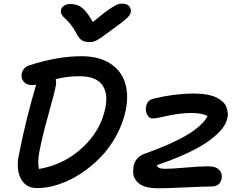

<svg xmlns="http://www.w3.org/2000/svg" viewBox="-20 -1015 1325 1045"><path d="M647.9 -995.1Q669.4 -995.1 681.9 -982.2Q694.3 -969.2 691.9 -950.2Q690.4 -935.5 672.6 -918Q654.8 -900.4 591.8 -855Q576.7 -844.2 556.2 -829.1Q535.6 -814 527.8 -808.6Q520 -803.2 508.1 -796.6Q496.1 -790 487.3 -788.1Q478.5 -786.1 466.8 -786.1Q439.5 -786.1 424.1 -796.6Q408.7 -807.1 395 -835Q380.4 -862.8 362.8 -884.3Q345.2 -905.8 333.7 -915Q322.3 -924.3 315.9 -935.5Q309.6 -946.8 312 -960Q314 -974.6 328.6 -983.9Q343.3 -993.2 362.8 -993.2Q399.9 -993.2 425.8 -973.4Q451.7 -953.6 485.8 -895Q540 -941.4 574 -964.4Q607.9 -987.3 620.1 -991.2Q632.3 -995.1 647.9 -995.1ZM181.2 8.8Q121.1 8.8 94 -41.7Q66.9 -92.3 82 -168Q118.7 -357.9 176.8 -554.2Q159.7 -551.8 157.2 -551.8Q125 -551.8 109.4 -569.8Q93.8 -587.9 98.1 -613.8Q100.6 -628.9 112.1 -642.1Q123.5 -655.3 142.1 -660.2Q293.5 -709 423.8 -709Q516.6 -709 577.4 -670.9Q638.2 -632.8 659.7 -567.4Q681.2 -502 665 -418Q650.4 -345.7 614 -278.3Q577.6 -210.9 527.8 -159.7Q478 -108.4 419.4 -70.1Q360.8 -31.7 299.3 -11.5Q237.8 8.8 181.2 8.8ZM193.8 -187Q183.6 -129.4 191.9 -95.2Q329.6 -119.1 429.2 -211.9Q528.8 -304.7 553.2 -426.8Q569.8 -507.3 535.6 -553.7Q501.5 -600.1 411.1 -600.1Q344.2 -600.1 283.2 -584Q286.6 -570.8 285.2 -557.1Q277.8 -512.7 243.9 -392.8Q210 -272.9 193.8 -187ZM838.9 9.8Q804.2 9.8 778.1 2.9Q752 -3.9 737.3 -15.6Q722.7 -27.3 713.9 -43Q705.1 -58.6 704.8 -75.7Q704.6 -92.8 707 -110.8Q717.8 -162.6 772.9 -180.2Q1056.2 -280.8 1109.9 -382.8Q1083 -399.9 1022.9 -399.9Q976.1 -399.9 932.6 -392.3Q889.2 -384.8 858.2 -377.4Q827.1 -370.1 810.1 -370.1Q792.5 -370.1 781.5 -390.1Q770.5 -410.2 774.9 -435.1Q778.8 -453.6 788.8 -463.9Q798.8 -474.1 819.8 -479Q931.2 -505.9 1036.1 -505.9Q1074.7 -505.9 1105.7 -500.2Q1136.7 -494.6 1156.7 -484.9Q1176.8 -475.1 1191.4 -461.9Q1206.1 -448.7 1211.7 -433.6Q1217.3 -418.5 1219.5 -402.3Q1221.7 -386.2 1216.8 -370.1Q1211.4 -342.8 1188.5 -313.7Q1165.5 -284.7 1122.1 -252Q1078.6 -219.2 1004.9 -184.1Q931.2 -148.9 834 -116.2Q837.4 -104.5 847.7 -100.3Q857.9 -96.2 877.9 -96.2Q912.6 -96.2 991.2 -103Q1069.8 -109.9 1112.8 -109.9Q1153.8 -109.9 1172.6 -90.8Q1191.4 -71.8 1186 -42Q1177.7 0 1129.9 0Q1092.8 0 989.7 4.9Q886.7 9.8 838.9 9.8Z"/></svg>

Font: Shantell Sans Normal
Style: Italic
Weight: 500
Italic angle: -11.31°
Designer: Stephen Nixon, Anya Danilova, Shantell Martin
Foundry: Arrow Type
Version: Version 1.006;[559af2be0]